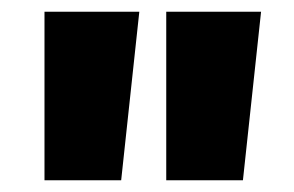

<svg xmlns="http://www.w3.org/2000/svg" viewBox="-20 -694 503 328"><path d="M218 -674 187 -386H56V-674ZM426 -674 395 -386H264V-674Z"/></svg>

Font: Elaine Sans ExtraBold
Style: Regular
Weight: 800
Designer: Wei Huang
Foundry: Wei Huang
Version: Version 2.001;December 24, 2019;FontCreator 12.0.0.2547 64-b